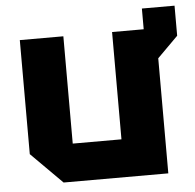

<svg xmlns="http://www.w3.org/2000/svg" viewBox="-48 -689 749 738"><g transform="rotate(-5 326.0 -320.0)"><path d="M48 -120V-560H216V-146H404V-560H526V-640H652V-524L572 -444V0H168Z"/></g></svg>

Font: Tektur
Style: Bold
Weight: 700
Designer: Adam Jagosz
Foundry: Adam Jagosz
Version: Version 1.005;gftools[0.9.30]